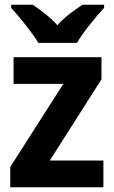

<svg xmlns="http://www.w3.org/2000/svg" viewBox="-20 -786 480 806"><path d="M141 -606H303C328 -650 383 -716 417 -753V-766H326C294 -744 253 -717 221 -680C189 -716 148 -745 118 -766H27V-753C61 -716 116 -648 141 -606ZM414 0V-112H189L406 -453V-546H37V-434H246L23 -85V0Z"/></svg>

Font: Noto Sans Gurmukhi SemiCondensed
Style: Bold
Weight: 700
Width: 4
Designer: Jelle Bosma - Monotype Design Team
Foundry: Monotype Imaging Inc.
Version: Version 2.004